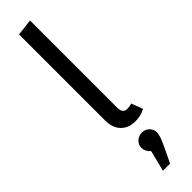

<svg xmlns="http://www.w3.org/2000/svg" viewBox="-355 -729 1003 1003"><g transform="rotate(-45 146.5 -227.0)"><path d="M200 12Q149 12 119.5 -18.5Q90 -49 90 -104V-739L182 -750V-106Q182 -64 215 -64Q234 -64 249 -70L273 -6Q240 12 200 12ZM238 133Q238 156 212 210L171 296H118L147 180Q123 159 123 133Q123 109 140 93Q157 77 181 77Q205 77 221.5 93Q238 109 238 133Z"/></g></svg>

Font: Fira Sans
Style: Regular
Weight: 400
Designer: Carrois Corporate & Edenspiekermann AG
Foundry: Carrois Corporate GbR & Edenspiekermann AG
Version: Version 4.106;PS 004.106;hotconv 1.0.70;makeotf.lib2.5.58329